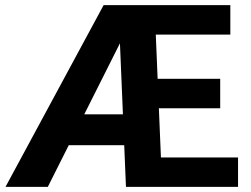

<svg xmlns="http://www.w3.org/2000/svg" viewBox="-20 -731 980 751"><path d="M485.4 -633.8 167 0H1.5L385.3 -710.9H474.1ZM537.6 -283.7V-163.1H169.9V-283.7ZM911.1 -115.2V0H553.2V-115.2ZM584.5 -710.9 614.3 0H472.7L442.9 -710.9ZM841.3 -422.9V-307.6H533.7V-422.9ZM880.9 -710.9V-595.7H523.4V-710.9Z"/></svg>

Font: RobotoDEMO
Style: Regular
Weight: 400
Designer: Christian Robertson
Foundry: Google
Version: Version 2.136